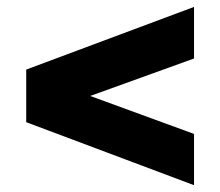

<svg xmlns="http://www.w3.org/2000/svg" viewBox="-20 -566 640 558"><path d="M543.9 -27.8 56.2 -210.9V-363.8L543.9 -545.9V-396L242.2 -287.1L543.9 -176.8Z"/></svg>

Font: Mulish ExtraBlack
Style: Regular
Weight: 1000
Designer: Vernon Adams
Foundry: Vernon Adams
Version: Version 3.603; ttfautohint (v1.8.3)